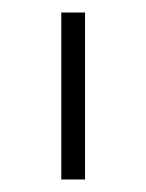

<svg xmlns="http://www.w3.org/2000/svg" viewBox="-20 -720 234 307"><path d="M116 -700V-433H78V-700Z"/></svg>

Font: Overpass Thin
Style: Regular
Weight: 100
Designer: Delve Withrington, Thomas Jockin
Foundry: Delve Fonts
Version: Version 3.000;DELV;Overpass